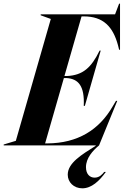

<svg xmlns="http://www.w3.org/2000/svg" viewBox="-75 -790 672 1043"><path d="M537 -212C463 -84 347 -12 182 -11H170L272 -366H286C351 -362 385 -323 380 -215H386L472 -515H466C421 -423 376 -381 288 -377H275L368 -701H380C486 -701 539 -645 566 -544L572 -520H577V-770H572L550 -712H146V-707L201 -687L11 -25L-55 -5V0H445V2C369 50 293 95 293 159C293 200 326 233 372 233C422 233 464 194 500 144H491C481 157 465 175 439 175C413 175 392 156 392 118C392 69 429 28 463 0L562 -242H555Z"/></svg>

Font: Nyght Serif Bold Italic
Style: Regular
Weight: 700
Italic angle: -16°
Designer: Maksym Kobuzan
Version: Version 0.410;Glyphs 3.1.2 (3151)